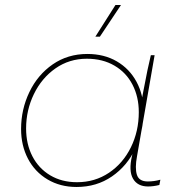

<svg xmlns="http://www.w3.org/2000/svg" viewBox="-20 -740 711 765"><path d="M506 -119 520 -178 544 -339Q548 -358 551 -376Q569 -472 581 -520H596L526 -118Q517 -70 525.5 -43.5Q534 -17 569 -17Q594 -17 619 -24L615 -3Q591 3 570 3Q528 3 510 -28Q492 -59 506 -119ZM552 -297Q552 -218 519.5 -148.5Q487 -79 426 -37Q365 5 285 5Q220 5 169.5 -25Q119 -55 91.5 -107.5Q64 -160 64 -226Q64 -304 97 -373Q130 -442 190 -483.5Q250 -525 328 -525Q395 -525 445.5 -495.5Q496 -466 524 -414Q552 -362 552 -297ZM84 -228Q84 -166 109 -117.5Q134 -69 180 -41.5Q226 -14 287 -14Q358 -14 414 -51.5Q470 -89 501.5 -153Q533 -217 533 -293Q533 -354 508 -402.5Q483 -451 436 -478.5Q389 -506 326 -506Q256 -506 201 -467.5Q146 -429 115 -365Q84 -301 84 -228ZM360 -594 440 -720H462L378 -594Z"/></svg>

Font: Fixel Italic Variable Display Thin
Style: Italic
Weight: 100
Italic angle: -10°
Designer: AlfaBravo + MacPaw
Foundry: Kyrylo Tkachov, Marchela Mozhyna, Serhii Makarenko, Maria Weinstein, Zakhar Kryvoshyya
Version: Version 1.210;Glyphs 3.2 (3217)